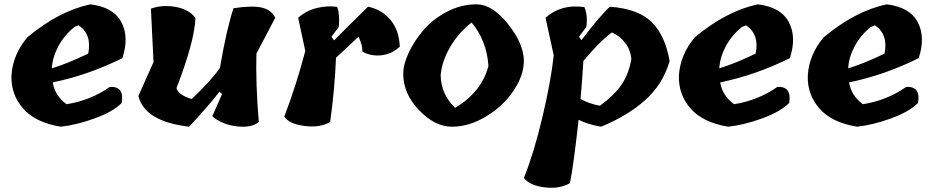

<svg xmlns="http://www.w3.org/2000/svg" viewBox="-20 -586 4319 888"><path d="M398 -566Q505 -553 541.5 -483.5Q578 -414 546 -317Q386 -238 224 -205Q234 -143 288 -104Q400 -122 488 -184Q556 -188 543 -110Q504 -70 419.5 -39Q335 -8 261 0Q144 -19 87 -84Q30 -149 33 -237Q39 -333 106 -413Q252 -535 398 -566ZM343 -469 324 -461Q276 -422 249 -370.5Q222 -319 220 -270Q295 -293 388 -338Q406 -428 343 -469Z M690 -299 678 -546Q731 -565 792.5 -554Q854 -543 884 -503Q880 -395 796 -178Q806 -146 867 -128Q960 -217 997 -272Q1029 -456 1060 -548Q1145 -561 1190 -551Q1235 -541 1253 -504L1166 -338Q1162 -200 1177 -22Q1145 6 1076.5 -1.5Q1008 -9 962 -48L1007 -151L995 -162Q956 -110 855 0Q649 -24 620 -142Z M1513 -416 1525 -399Q1571 -446 1682 -555Q1746 -542 1786 -494Q1826 -446 1829 -370Q1793 -336 1745 -330.5Q1697 -325 1656 -347Q1657 -378 1638 -416Q1627 -405 1592 -373Q1557 -341 1534 -319Q1528 -172 1507 -22Q1460 6 1388 -3.5Q1316 -13 1295 -47Q1350 -191 1392 -350L1359 -504Q1398 -538 1447.5 -549.5Q1497 -561 1540 -554Q1552 -519 1547 -462Z M1845 -244Q1845 -289 1871 -344Q1897 -399 1940.5 -449Q1984 -499 2048.5 -532.5Q2113 -566 2184.5 -566Q2256 -566 2328.5 -476Q2401 -386 2403 -306Q2403 -237 2354.5 -165.5Q2306 -94 2227.5 -47Q2149 0 2070 0Q1991 0 1918 -76.5Q1845 -153 1845 -244ZM2161 -482Q2101 -435 2062.5 -369.5Q2024 -304 2018 -238Q2020 -149 2085 -87Q2208 -161 2239 -281Q2231 -399 2161 -482Z M2669 -400Q2751 -509 2801 -555Q2933 -545 2995 -483Q3057 -421 3077 -303Q3045 -195 2963.5 -122.5Q2882 -50 2760 0Q2700 -10 2656 -32Q2633 178 2616 261Q2567 289 2498.5 280.5Q2430 272 2403 237Q2449 123 2488.5 -43.5Q2528 -210 2541 -330L2503 -504Q2577 -569 2683 -553Q2699 -515 2692 -462L2658 -416ZM2755 -97Q2819 -144 2853 -192Q2887 -240 2900 -312Q2897 -354 2872 -387Q2847 -420 2810 -436Q2754 -395 2678 -304Q2672 -204 2665 -128Q2708 -105 2755 -97Z M3485 -566Q3592 -553 3628.5 -483.5Q3665 -414 3633 -317Q3473 -238 3311 -205Q3321 -143 3375 -104Q3487 -122 3575 -184Q3643 -188 3630 -110Q3591 -70 3506.5 -39Q3422 -8 3348 0Q3231 -19 3174 -84Q3117 -149 3120 -237Q3126 -333 3193 -413Q3339 -535 3485 -566ZM3430 -469 3411 -461Q3363 -422 3336 -370.5Q3309 -319 3307 -270Q3382 -293 3475 -338Q3493 -428 3430 -469Z M4081 -566Q4188 -553 4224.5 -483.5Q4261 -414 4229 -317Q4069 -238 3907 -205Q3917 -143 3971 -104Q4083 -122 4171 -184Q4239 -188 4226 -110Q4187 -70 4102.5 -39Q4018 -8 3944 0Q3827 -19 3770 -84Q3713 -149 3716 -237Q3722 -333 3789 -413Q3935 -535 4081 -566ZM4026 -469 4007 -461Q3959 -422 3932 -370.5Q3905 -319 3903 -270Q3978 -293 4071 -338Q4089 -428 4026 -469Z"/></svg>

Font: Tillana
Style: Bold
Weight: 700
Designer: Lipi Raval (Devanagari, Latin), Jonny Pinhorn (Latin)
Foundry: Indian Type Foundry
Version: Version 2.002;PS 1.0;hotconv 1.0.79;makeotf.lib2.5.61930; tt